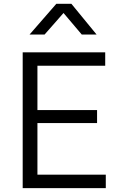

<svg xmlns="http://www.w3.org/2000/svg" viewBox="-20 -970 638 990"><path d="M97 0V-700H522.5V-631H173V-402.5H480.5V-335.5H173V-69.5H525.5V0ZM132.5 -792 270.5 -950.5H348L478 -792H401.5L307.5 -903L210 -792Z"/></svg>

Font: Geologica Roman ExtraLight
Style: Regular
Weight: 250
Designer: Sindre Bremnes, Frode Helland
Foundry: Monokrom Skriftforlag AS
Version: Version 1.010;gftools[0.9.28]